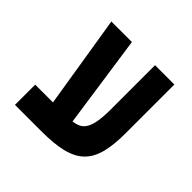

<svg xmlns="http://www.w3.org/2000/svg" viewBox="-150 -736 885 885"><g transform="rotate(45 293.0 -293.0)"><path d="M57.1 0H228C444.8 0 510.3 -60.5 510.3 -269V-585.9H384.3V-297.9C384.3 -170.4 356.4 -140.1 298.8 -133.8L233.4 -585.9H99.6L172.9 -131.8H57.1Z"/></g></svg>

Font: Cascadia Mono NF
Style: Bold
Weight: 700
Monospace: yes
Designer: Aaron Bell
Foundry: Saja Typeworks
Version: Version 2404.023